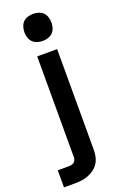

<svg xmlns="http://www.w3.org/2000/svg" viewBox="-199 -801 680 1067"><g transform="rotate(-20 141.0 -267.5)"><path d="M-18 215V114H46Q54 114 62.5 112.5Q71 111 77.5 106Q84 101 87.5 93Q91 85 91 76V-520H209V76Q209 97 204.5 117Q200 137 189 154Q178 171 161.5 183Q145 195 126 202.5Q107 210 86.5 212.5Q66 215 46 215ZM150 -590Q134 -590 118 -595Q102 -600 91 -611Q80 -622 75 -638Q70 -654 70 -670Q70 -686 75 -702Q80 -718 91 -729Q102 -740 118 -745Q134 -750 150 -750Q166 -750 182 -745Q198 -740 209 -729Q220 -718 225 -702Q230 -686 230 -670Q230 -654 225 -638Q220 -622 209 -611Q198 -600 182 -595Q166 -590 150 -590Z"/></g></svg>

Font: Iosevka Aile
Style: Bold
Weight: 700
Designer: Belleve Invis
Foundry: Belleve Invis
Version: Version 28.0.1; ttfautohint (v1.8.4)